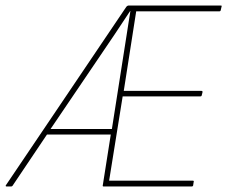

<svg xmlns="http://www.w3.org/2000/svg" viewBox="-40 -675 830 695"><path d="M-16 0Q-18 0 -19 -1Q-20 -2 -19 -4L417 -650Q421 -655 426 -655H758Q761 -655 762 -654.5Q763 -654 762 -651L759 -638Q758 -634 754 -634H453L408 -346H689Q694 -346 693 -341L690 -329Q689 -326 685 -326H404L355 -21H658Q663 -21 661 -16L659 -3Q658 0 654 0H335Q331 0 332 -4L361 -188H130L5 -2Q3 0 0 0ZM143 -208H365L418 -546Q422 -569 425 -591Q428 -613 432 -635H431Q417 -613 402.5 -592Q388 -571 374 -549Z"/></svg>

Font: Sofia Sans Semi Condensed Thin
Style: Italic
Weight: 250
Italic angle: -9°
Version: Version 4.100